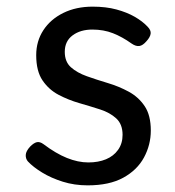

<svg xmlns="http://www.w3.org/2000/svg" viewBox="-20 -539 526 578"><path d="M244 19Q204 19 169 8Q134 -3 107 -19.5Q80 -36 64 -53Q57 -61 57.5 -72.5Q58 -84 71 -98Q82 -109 91 -111Q100 -113 111 -105Q148 -77 181.5 -63.5Q215 -50 246 -50Q276 -50 299 -59.5Q322 -69 335.5 -88Q349 -107 349 -133Q349 -165 330 -182.5Q311 -200 281.5 -209.5Q252 -219 219 -228.5Q186 -238 156.5 -253.5Q127 -269 108 -297Q89 -325 89 -373Q89 -415 110.5 -448Q132 -481 170.5 -500Q209 -519 259 -519Q299 -519 330.5 -510.5Q362 -502 385.5 -488.5Q409 -475 424 -459Q435 -448 433.5 -437.5Q432 -427 421 -415Q410 -402 399.5 -400.5Q389 -399 376 -408Q348 -428 320 -439Q292 -450 258 -450Q222 -450 198.5 -432.5Q175 -415 175 -383Q175 -353 193.5 -336.5Q212 -320 241.5 -309.5Q271 -299 304.5 -289Q338 -279 367.5 -263Q397 -247 415.5 -219.5Q434 -192 434 -146Q434 -103 413.5 -65Q393 -27 351 -4Q309 19 244 19Z"/></svg>

Font: Playwrite DE Grund
Style: Regular
Weight: 400
Designer: Veronika Burian, José Scaglione
Foundry: TypeTogether
Version: Version 1.002